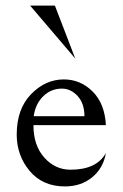

<svg xmlns="http://www.w3.org/2000/svg" viewBox="-20 -657 440 689"><path d="M88 -637H177L250 -447ZM213 12Q133 12 86.5 -43.5Q40 -99 40 -174Q40 -266 91.5 -319Q143 -372 209 -372Q269 -372 312.5 -328.5Q356 -285 360 -208H100Q100 -135 139 -91.5Q178 -48 233 -48Q327 -48 360 -108Q351 -54 311 -21Q271 12 213 12ZM202 -339Q163 -339 135 -311.5Q107 -284 101 -240H283Q283 -286 258.5 -312.5Q234 -339 202 -339Z"/></svg>

Font: Bellefair
Style: Regular
Weight: 400
Designer: Nick Shinn, Liron Lavi Turkenic
Foundry: Shinntype
Version: Version 1.003;PS 001.003;hotconv 1.0.88;makeotf.lib2.5.64775